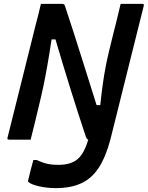

<svg xmlns="http://www.w3.org/2000/svg" viewBox="-20 -720 762 990"><path d="M138 0H27Q15 0 19 -11Q55 -155 91 -299.5Q127 -444 163 -588Q171 -616 177.5 -644Q184 -672 191 -700H300Q308 -700 311 -697Q314 -694 318 -680Q333 -636 358 -558Q383 -480 414 -381.5Q445 -283 478 -178H497Q504 -245 511 -293Q518 -341 525.5 -379.5Q533 -418 542 -455Q551 -492 562 -537Q573 -578 582.5 -618.5Q592 -659 602 -700H713Q725 -700 721 -689Q686 -547 650 -405Q614 -263 579 -120L549 0Q525 90 489 145Q453 200 399 225Q345 250 268 250Q222 250 181 240.5Q140 231 126 218Q124 216 125 210Q131 184 138 157.5Q145 131 152 105H169Q196 118 221.5 124Q247 130 281 130Q345 130 379.5 101Q414 72 435 0Q427 -2 422 -17Q382 -137 342.5 -264Q303 -391 266 -517H246Q234 -438 224 -381.5Q214 -325 204 -277Q194 -229 181 -176Q171 -133 160 -88.5Q149 -44 138 0Z"/></svg>

Font: Recursive Sn Lnr St SmB
Style: Italic
Weight: 600
Italic angle: -15°
Version: Version 1.079;hotconv 1.0.112;makeotfexe 2.5.65598; ttfautoh